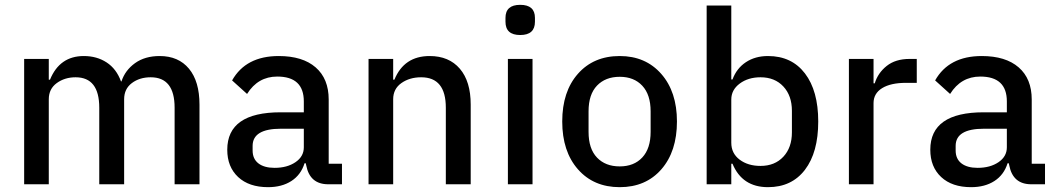

<svg xmlns="http://www.w3.org/2000/svg" viewBox="-20 -763 4377 795"><path d="M80 0V-519H182V-433H187Q227 -531 327 -531Q381 -531 421.5 -504.5Q462 -478 481 -426H483Q498 -472 539 -501.5Q580 -531 641 -531Q719 -531 762.5 -478.5Q806 -426 806 -330V0H703V-317Q703 -443 604 -443Q558 -443 526 -419Q494 -395 494 -352V0H391V-317Q391 -443 293 -443Q248 -443 215 -419Q182 -395 182 -352V0Z M1090 12Q1011 12 966 -30Q921 -72 921 -143Q921 -298 1142 -298H1238V-343Q1238 -446 1128 -446Q1048 -446 1003 -374L941 -430Q998 -531 1134 -531Q1233 -531 1287 -484Q1341 -437 1341 -351V-85H1396V0H1339Q1263 0 1248 -78L1246 -87H1241Q1226 -39 1186.5 -13.5Q1147 12 1090 12ZM1117 -68Q1169 -68 1203.5 -91.5Q1238 -115 1238 -153V-230H1143Q1026 -230 1026 -159V-140Q1026 -105 1050 -86.5Q1074 -68 1117 -68Z M1506 0V-519H1608V-433H1613Q1653 -531 1759 -531Q1839 -531 1884 -478.5Q1929 -426 1929 -330V0H1826V-317Q1826 -443 1724 -443Q1676 -443 1642 -419Q1608 -395 1608 -352V0Z M2073 -673V-689Q2073 -743 2134 -743Q2195 -743 2195 -689V-673Q2195 -618 2134 -618Q2073 -618 2073 -673ZM2083 0V-519H2185V0Z M2546 -531Q2653 -531 2718 -457Q2783 -383 2783 -260Q2783 -136 2718.5 -62Q2654 12 2546 12Q2438 12 2373 -62Q2308 -136 2308 -260Q2308 -384 2373 -457.5Q2438 -531 2546 -531ZM2674 -217V-302Q2674 -371 2639.5 -408Q2605 -445 2546 -445Q2487 -445 2452 -408.5Q2417 -372 2417 -302V-217Q2417 -147 2452 -110.5Q2487 -74 2546 -74Q2605 -74 2639.5 -111Q2674 -148 2674 -217Z M3160 12Q3053 12 3013 -85H3008V0H2906V-740H3008V-434H3013Q3030 -480 3068.5 -505.5Q3107 -531 3160 -531Q3258 -531 3313 -459Q3368 -387 3368 -260Q3368 -132 3313 -60Q3258 12 3160 12ZM3129 -76Q3188 -76 3223.5 -114Q3259 -152 3259 -215V-304Q3259 -367 3223.5 -405Q3188 -443 3129 -443Q3078 -443 3043 -417Q3008 -391 3008 -351V-172Q3008 -128 3042.5 -102Q3077 -76 3129 -76Z M3495 0V-519H3597V-418H3602Q3615 -461 3651.5 -490Q3688 -519 3746 -519H3776V-420H3732Q3668 -420 3632.5 -398Q3597 -376 3597 -336V0Z M4001 12Q3922 12 3877 -30Q3832 -72 3832 -143Q3832 -298 4053 -298H4149V-343Q4149 -446 4039 -446Q3959 -446 3914 -374L3852 -430Q3909 -531 4045 -531Q4144 -531 4198 -484Q4252 -437 4252 -351V-85H4307V0H4250Q4174 0 4159 -78L4157 -87H4152Q4137 -39 4097.5 -13.5Q4058 12 4001 12ZM4028 -68Q4080 -68 4114.5 -91.5Q4149 -115 4149 -153V-230H4054Q3937 -230 3937 -159V-140Q3937 -105 3961 -86.5Q3985 -68 4028 -68Z"/></svg>

Font: Anuphan Medium
Style: Regular
Weight: 500
Designer: Mike Abbink, Paul van der Laan, Pieter van Rosmalen, Mint Tantisuwanna
Foundry: Bold Monday; Cadson Demak
Version: Version 3.002;hotconv 1.0.109;makeotfexe 2.5.65596